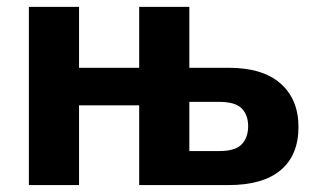

<svg xmlns="http://www.w3.org/2000/svg" viewBox="-20 -535 906 555"><path d="M63.5 -515.1V0H208.5V-230.5H382.3V0H640.1Q740 0 791.4 -43.3Q842.8 -86.7 842.8 -168Q842.8 -247.3 791.4 -293.2Q740 -339.1 640.1 -339.1H527.3V-515.1H382.3V-339.1H208.5V-515.1ZM614 -240.5Q660.4 -240.5 678.8 -221.4Q697.3 -202.4 697.3 -170.4Q697.3 -137.5 678.8 -117.9Q660.4 -98.4 614 -98.4H527.3V-240.5Z"/></svg>

Font: Roboto Flex
Style: Regular
Weight: 400
Designer: Berlow after Robertson
Foundry: Google
Version: Version 3.200;gftools[0.9.32]